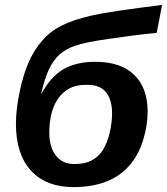

<svg xmlns="http://www.w3.org/2000/svg" viewBox="-20 -753 681 783"><path d="M283 -84Q325 -84 352.5 -98Q380 -112 399 -140Q408 -155 415.5 -173.5Q423 -192 427.5 -212Q432 -232 434.5 -252Q437 -272 437 -290Q437 -347 412 -377Q387 -407 338 -407H328Q289 -407 261.5 -391.5Q234 -376 216 -349.5Q198 -323 189.5 -288Q181 -253 181 -213Q181 -153 208 -118.5Q235 -84 283 -84ZM280 10Q168 10 106.5 -57Q45 -124 45 -248Q45 -307 60 -378Q75 -450 97.5 -500.5Q120 -551 152 -587Q183 -624 230 -648Q277 -672 355 -690Q395 -699 466.5 -709.5Q538 -720 641 -733L619 -619Q568 -614 521 -608Q474 -602 428 -595Q377 -588 342.5 -581Q308 -574 288 -567Q249 -554 222 -530Q197 -507 179.5 -470Q162 -433 147 -367Q185 -439 237.5 -470Q290 -501 369 -501Q472 -501 527 -448Q582 -395 582 -298Q582 -240 563 -179.5Q544 -119 506 -76Q429 10 280 10Z"/></svg>

Font: Libra Sans Modern
Style: Bold Italic
Weight: 700
Italic angle: -12°
Foundry: Stefan Peev, Context Ltd
Version: Version 1.000